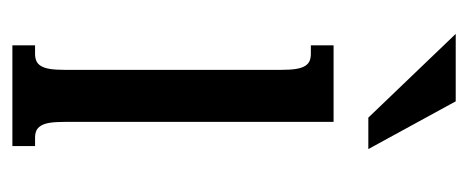

<svg xmlns="http://www.w3.org/2000/svg" viewBox="-243 -513 756 310"><g transform="rotate(90 135.0 -358.0)"><path d="M176.8 -518.6V-85Q176.8 -69.8 178.2 -60.5Q179.7 -51.3 183.1 -45.9Q186.5 -40.5 191.2 -38.6Q195.8 -36.6 202.6 -36.6H215.8V0H53.2V-36.6H66.9Q73.2 -36.6 78.1 -38.6Q83 -40.5 86.4 -45.9Q89.8 -51.3 91.3 -60.5Q92.8 -69.8 92.8 -85V-433.6Q92.8 -448.7 91.3 -458Q89.8 -467.3 86.4 -472.7Q83 -478 78.1 -480Q73.2 -481.9 66.9 -481.9H53.2V-518.6ZM220.7 -574.7H169.9L34.7 -715.8H143.6Z"/></g></svg>

Font: Arian Grqi
Style: Regular
Weight: 400
Designer: Ruben Hakobyan (Tarumian)
Foundry: Ruben Hakobyan (Tarumian)
Version: Version 1.003